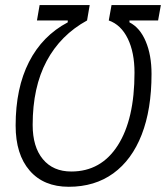

<svg xmlns="http://www.w3.org/2000/svg" viewBox="-20 -713 643 743"><path d="M133.3 -693.4H327.1L316.9 -633.8Q214.4 -577.6 160.4 -476.6Q106.4 -375.5 106.4 -229.5Q106.4 -144.5 146 -96.9Q185.5 -49.3 255.9 -49.3Q371.1 -49.3 435.8 -150.4Q500.5 -251.5 500.5 -431.6Q500.5 -510.3 474.4 -563.7Q448.2 -617.2 400.9 -633.8L411.6 -693.4H602.5L591.8 -633.8H481V-626.5Q521.5 -606 543.9 -553Q566.4 -500 566.4 -426.8Q566.4 -289.6 528.3 -191.9Q490.2 -94.2 418.5 -42.2Q346.7 9.8 246.1 9.8Q148.9 9.8 94.7 -53Q40.5 -115.7 40.5 -227.1Q40.5 -372.1 92.3 -473.4Q144 -574.7 242.2 -626.5V-633.8H123Z"/></svg>

Font: Cascadia Code Light
Style: Italic
Weight: 300
Italic angle: -10°
Monospace: yes
Designer: Aaron Bell
Foundry: Saja Typeworks
Version: Version 2404.023; ttfautohint (v1.8.4)